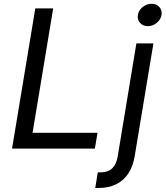

<svg xmlns="http://www.w3.org/2000/svg" viewBox="-20 -771 859 996"><path d="M42.5 0 163.1 -727.5H255.9L148.9 -82H485.8L472.2 0ZM687.5 -545.9H775.9L678.7 39.1Q670.4 90.8 646.5 127.7Q622.6 164.6 583.7 184.3Q544.9 204.1 491.7 204.1H474.1L487.3 123H503.4Q541 123 562.7 101.6Q584.5 80.1 590.8 39.1ZM746.6 -635.3Q721.7 -635.3 706.5 -652.3Q691.4 -669.4 695.3 -693.4Q699.2 -717.8 720.2 -734.6Q741.2 -751.5 766.1 -751.5Q791.5 -751.5 806.6 -734.6Q821.8 -717.8 817.9 -693.4Q814 -669.4 793 -652.3Q772 -635.3 746.6 -635.3Z"/></svg>

Font: Adwaita Sans
Style: Italic
Weight: 400
Italic angle: -9.39999°
Designer: Rasmus Andersson
Foundry: rsms
Version: Version 4.001;git-9221beed3